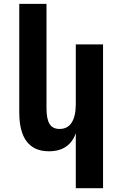

<svg xmlns="http://www.w3.org/2000/svg" viewBox="-20 -780 642 1008"><path d="M377.9 -81.1Q362.8 -35.6 327.4 -10.7Q292 14.2 236.8 14.2Q159.7 14.2 120.4 -36.9Q81.1 -87.9 81.1 -190.9V-759.8H224.1V-212.9Q224.1 -155.3 240.2 -129.2Q256.3 -103 292.5 -103Q335.4 -103 356.7 -137Q377.9 -170.9 377.9 -232.9V-546.9H521V208H377.9Z"/></svg>

Font: Hack
Style: Bold
Weight: 700
Monospace: yes
Designer: Christopher Simpkins
Foundry: Christopher Simpkins
Version: Version 2.017